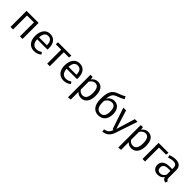

<svg xmlns="http://www.w3.org/2000/svg" viewBox="435 -2688 4796 4796"><g transform="rotate(45 2832.5 -290.5)"><path d="M437 0H528V-568H103V0H193V-494H437Z M1159 -302C1159 -474 1080 -581 928 -581C783 -581 695 -457 695 -279C695 -98 787 13 943 13C1021 13 1084 -14 1139 -58L1099 -112C1049 -78 1007 -62 950 -62C864 -62 799 -116 791 -253H1157C1158 -265 1159 -283 1159 -302ZM1069 -320H791C798 -453 851 -509 930 -509C1024 -509 1069 -443 1069 -328Z M1686 -568H1211V-494H1400V0H1491V-494H1675Z M2201 -302C2201 -474 2122 -581 1970 -581C1825 -581 1737 -457 1737 -279C1737 -98 1829 13 1985 13C2063 13 2126 -14 2181 -58L2141 -112C2091 -78 2049 -62 1992 -62C1906 -62 1841 -116 1833 -253H2199C2200 -265 2201 -283 2201 -302ZM2111 -320H1833C1840 -453 1893 -509 1972 -509C2066 -509 2111 -443 2111 -328Z M2615 -581C2547 -581 2487 -548 2446 -489L2438 -568H2361V228L2451 217V-55C2488 -10 2539 13 2604 13C2748 13 2825 -111 2825 -285C2825 -465 2763 -581 2615 -581ZM2582 -62C2527 -62 2483 -89 2451 -135V-417C2484 -465 2530 -509 2594 -509C2682 -509 2727 -436 2727 -285C2727 -133 2676 -62 2582 -62Z M3248 -532C3161 -532 3095 -486 3058 -421C3072 -583 3121 -624 3222 -659C3304 -687 3356 -715 3396 -741L3358 -809C3304 -773 3261 -755 3179 -726C3006 -666 2964 -549 2964 -312C2964 -86 3068 13 3212 13C3359 13 3458 -86 3458 -271C3458 -434 3376 -532 3248 -532ZM3212 -60C3118 -60 3061 -138 3061 -280V-345C3100 -422 3163 -459 3231 -459C3311 -459 3361 -406 3361 -268C3361 -104 3293 -60 3212 -60Z M4022 -568H3928L3775 -66L3618 -568H3521L3713 0H3744C3711 91 3680 135 3564 157L3575 228C3727 208 3791 124 3831 3Z M4391 -581C4323 -581 4263 -548 4222 -489L4214 -568H4137V228L4227 217V-55C4264 -10 4315 13 4380 13C4524 13 4601 -111 4601 -285C4601 -465 4539 -581 4391 -581ZM4358 -62C4303 -62 4259 -89 4227 -135V-417C4260 -465 4306 -509 4370 -509C4458 -509 4503 -436 4503 -285C4503 -133 4452 -62 4358 -62Z M4857 0V-492H5105L5117 -568H4767V0Z M5561 -131V-394C5561 -512 5500 -581 5365 -581C5302 -581 5241 -568 5172 -542L5195 -475C5253 -496 5305 -507 5349 -507C5431 -507 5471 -474 5471 -390V-345H5378C5222 -345 5131 -280 5131 -159C5131 -57 5198 13 5311 13C5382 13 5442 -14 5481 -75C5496 -18 5532 5 5587 13L5609 -51C5579 -62 5561 -78 5561 -131ZM5331 -56C5263 -56 5228 -94 5228 -163C5228 -244 5284 -284 5390 -284H5471V-148C5437 -87 5393 -56 5331 -56Z"/></g></svg>

Font: Glow Sans SC Normal Book
Style: Regular
Weight: 500
Designer: Ryoko NISHIZUKA (kana, bopomofo & ideographs); Paul D. Hunt (Latin, Greek & Cyrillic); Sandoll Communications, Soo-young
Version: Version 0.93